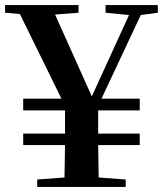

<svg xmlns="http://www.w3.org/2000/svg" viewBox="-25 -733 639 753"><path d="M66 -300H230V-209H66V-164H230L228 -37L121 -29V0H468V-29L362 -37L360 -164H523V-209H360V-300H523V-346H373L527 -674L594 -683V-713H389V-683L481 -674L335 -355L191 -676L283 -683V-713H-5V-683L53 -678L216 -346H66Z"/></svg>

Font: Noto Serif JP
Style: Bold
Weight: 700
Designer: Ryoko NISHIZUKA 西塚涼子 (kana & ideographs); Frank Grießhammer (Latin, Greek & Cyrillic); Wenlong ZHANG 张文龙 (bopomofo); San
Foundry: Adobe
Version: Version 2.001;hotconv 1.1.0;makeotfexe 2.6.0